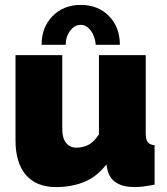

<svg xmlns="http://www.w3.org/2000/svg" viewBox="-20 -750 678 780"><path d="M43 -180V-526H233V-223Q233 -189 248.5 -169.5Q264 -150 291 -150Q313 -150 336 -160Q359 -170 382 -204V-526H572V-210Q572 -183 580 -172.5Q588 -162 608 -160V0Q559 10 528 10Q431 10 416 -63L412 -82Q375 -33 323.5 -11.5Q272 10 207 10Q128 10 85.5 -39Q43 -88 43 -180ZM308 -649Q283 -649 265 -625Q247 -601 247 -568H149Q149 -639 193.5 -684.5Q238 -730 308 -730Q379 -730 423 -684.5Q467 -639 467 -568H369Q366 -603 348.5 -626Q331 -649 308 -649Z"/></svg>

Font: Raleway Black
Style: Regular
Weight: 900
Designer: Matt McInerney, Pablo Impallari, Rodrigo Fuenzalida
Foundry: Matt McInerney, Pablo Impallari, Rodrigo Fuenzalida
Version: Version 4.026